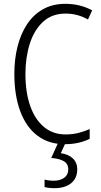

<svg xmlns="http://www.w3.org/2000/svg" viewBox="-20 -744 528 1004"><path d="M323 -673Q251 -673 204.5 -629.5Q158 -586 135.5 -514.5Q113 -443 113 -357Q113 -261 138 -190Q163 -119 210 -80Q257 -41 323 -41Q361 -41 392.5 -49.5Q424 -58 449 -69V-18Q423 -5 390.5 2.5Q358 10 318 10Q235 10 176 -34.5Q117 -79 86 -162Q55 -245 55 -358Q55 -434 71.5 -500Q88 -566 121 -616.5Q154 -667 204.5 -695.5Q255 -724 322 -724Q398 -724 462 -690L440 -642Q386 -673 323 -673ZM384 141Q384 188 352 214Q320 240 265 240Q234 240 213 234V195Q234 201 261 201Q295 201 316 185.5Q337 170 337 142Q337 112 313 98.5Q289 85 248 82L285 0H324L298 57Q339 63 361.5 85Q384 107 384 141Z"/></svg>

Font: Noto Sans Lao Condensed Light
Style: Regular
Weight: 300
Width: 3
Designer: Monotype Design Team
Foundry: Monotype Imaging Inc.
Version: Version 2.003; ttfautohint (v1.8.4.7-5d5b)